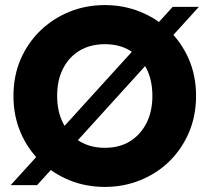

<svg xmlns="http://www.w3.org/2000/svg" viewBox="-20 -729 826 756"><path d="M660 -702H763L126 0H22ZM393 7Q318 7 253 -19.5Q188 -46 138.5 -94Q89 -142 61 -207.5Q33 -273 33 -351Q33 -430 61 -495Q89 -560 138.5 -608Q188 -656 253 -682.5Q318 -709 393 -709Q467 -709 532.5 -682.5Q598 -656 647 -608Q696 -560 724 -495Q752 -430 752 -351Q752 -273 724 -207.5Q696 -142 647 -94Q598 -46 532.5 -19.5Q467 7 393 7ZM393 -147Q450 -147 491.5 -172.5Q533 -198 556.5 -244Q580 -290 580 -351Q580 -414 556.5 -459.5Q533 -505 491.5 -530Q450 -555 393 -555Q336 -555 294 -530Q252 -505 228.5 -459.5Q205 -414 205 -351Q205 -290 228.5 -244Q252 -198 294 -172.5Q336 -147 393 -147Z"/></svg>

Font: Parkinsans
Style: Bold
Weight: 700
Designer: Red Stone, Indian Type Foundry
Foundry: Indian Type Foundry
Version: Version 1.000